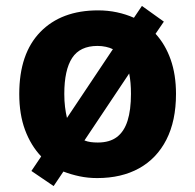

<svg xmlns="http://www.w3.org/2000/svg" viewBox="-20 -591 659 648"><path d="M574 -274Q574 -183 541.5 -119.5Q509 -56 449.5 -23Q390 10 308 10Q277 10 248.5 4Q220 -2 194 -12L161 37L86 -14L119 -63Q84 -100 64.5 -152.5Q45 -205 45 -274Q45 -410 116 -483Q187 -556 311 -556Q344 -556 374.5 -549.5Q405 -543 432 -531L459 -571L533 -518L505 -477Q538 -441 556 -390Q574 -339 574 -274ZM197 -274Q197 -250 199.5 -230Q202 -210 206 -193L361 -425Q351 -430 337.5 -433Q324 -436 309 -436Q250 -436 223.5 -395.5Q197 -355 197 -274ZM422 -274Q422 -294 420.5 -311Q419 -328 416 -343L265 -117Q275 -113 286 -111.5Q297 -110 310 -110Q350 -110 374.5 -128.5Q399 -147 410.5 -183.5Q422 -220 422 -274Z"/></svg>

Font: Noto Sans Cham
Style: Bold
Weight: 700
Version: Version 2.002